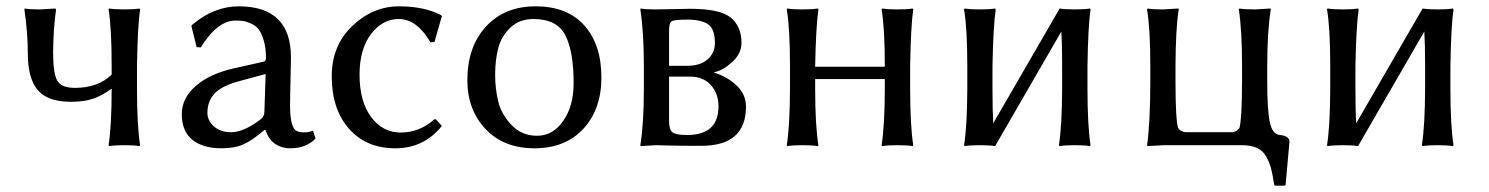

<svg xmlns="http://www.w3.org/2000/svg" viewBox="-20 -459 4707 607"><path d="M67.9 -291Q67.9 -356 57.1 -429.2L58.1 -432.1Q72.3 -429.2 106.9 -429.2Q106.9 -429.2 154.8 -432.1L157.2 -429.2Q148.4 -365.2 147.9 -293Q147.9 -229 160.4 -205.1Q172.9 -181.2 216.8 -181.2Q290 -181.2 333 -223.1V-250Q333 -369.1 323.2 -429.2L325.2 -432.1Q343.3 -429.2 373 -429.2Q402.8 -429.2 420.9 -432.1L422.9 -429.2Q415 -376 413.1 -250V-179.2Q413.1 -63 422.9 0L420.9 2.9Q402.8 0 372.8 0Q342.8 0 325.2 2.9L323.2 0Q333 -60.1 333 -178.7Q302.7 -156.7 274.7 -147Q246.6 -137.2 204.1 -137.2Q130.9 -137.2 99.4 -174.1Q67.9 -210.9 67.9 -291Z M819.8 -225.1 734.9 -202.1Q679.7 -187 657.7 -162.6Q635.7 -138.2 635.7 -102.1Q635.7 -78.1 656.2 -59.6Q676.8 -41 710 -41Q750 -41 801.8 -80.1Q815.9 -89.8 815.9 -106ZM819.8 -47.9H815.9Q775.9 -13.7 748.3 -2Q720.7 9.8 679.7 9.8Q621.6 9.8 588.1 -17.1Q554.7 -43.9 554.7 -98.1Q554.7 -148.9 599.1 -187.5Q643.6 -226.1 720.7 -243.2L814 -264.2Q820.8 -266.1 820.8 -275.9Q820.8 -308.1 813.7 -331.5Q806.6 -355 797.6 -366.5Q788.6 -377.9 773.7 -384.5Q758.8 -391.1 748.8 -392.6Q738.8 -394 724.6 -394Q667.5 -394 614.7 -309.1L601.6 -310.1L585 -377L587.9 -380.9Q656.7 -439 734.9 -439Q899.9 -439 899.9 -276.9Q899.9 -273.4 899.4 -252.7Q898.9 -231.9 898.4 -208.3Q897.9 -184.6 897.5 -160.2Q897 -135.7 897 -126Q897 -63 913.6 -47.9Q921.9 -40.5 942.9 -40.5Q955.1 -40.5 969.7 -45.9L977.5 -21Q948.2 9.8 897.9 9.8Q869.6 9.8 848.9 -4.9Q828.1 -19.5 819.8 -47.9Z M1240.7 -398.9Q1189 -398.9 1152.8 -351.1Q1116.7 -303.2 1116.7 -223.1Q1116.7 -138.2 1153.3 -89.1Q1189.9 -40 1246.6 -40Q1306.6 -40 1353.5 -82H1357.9L1377 -61Q1320.8 9.8 1229.5 9.8Q1137.7 9.8 1083.3 -52Q1028.8 -113.8 1028.8 -217.8Q1028.8 -314.9 1093.8 -377Q1158.7 -439 1241.7 -439Q1320.8 -439 1374.5 -411.1L1377 -408.2L1353.5 -326.2L1340.8 -325.2Q1297.9 -398.9 1240.7 -398.9Z M1457.5 -205.1Q1457.5 -311 1516.4 -375Q1575.2 -439 1673.3 -439Q1773.4 -439 1827.4 -378.4Q1881.3 -317.9 1881.3 -213.9Q1881.3 -113.8 1824.5 -52Q1767.6 9.8 1669.4 9.8Q1572.3 9.8 1514.9 -51.3Q1457.5 -112.3 1457.5 -205.1ZM1666.5 -398.9Q1622.6 -398.9 1594 -372.1Q1565.4 -345.2 1555.4 -307.6Q1545.4 -270 1545.4 -222.2Q1545.4 -177.2 1555.4 -137.2Q1565.4 -97.2 1597.4 -63.5Q1629.4 -29.8 1678.2 -29.8Q1728 -29.8 1760.7 -76.9Q1793.5 -124 1793.5 -195.8Q1793.5 -296.9 1767.1 -347.9Q1740.7 -398.9 1666.5 -398.9Z M2095.2 -251H2152.3Q2194.3 -251 2217.3 -271.5Q2240.2 -292 2240.2 -323.2Q2240.2 -367.2 2218.8 -382.1Q2197.3 -397 2152.3 -397Q2111.3 -397 2103.3 -391.6Q2095.2 -386.2 2095.2 -362.8ZM2095.2 -216.8V-77.1Q2095.2 -49.3 2105.7 -40.8Q2116.2 -32.2 2152.3 -32.2Q2251.5 -32.2 2251.5 -123Q2251.5 -163.1 2227.5 -189.9Q2203.6 -216.8 2161.6 -216.8ZM2054.2 0 2005.4 2.9 2004.4 0Q2015.6 -68.8 2015.6 -180.2V-249Q2015.6 -356 2004.4 -429.2L2005.4 -432.1Q2019.5 -429.2 2054.2 -429.2Q2075.2 -429.2 2108.9 -430.2Q2142.6 -431.2 2161.6 -431.2Q2256.8 -431.2 2290.5 -403.1Q2324.2 -375 2324.2 -323.2Q2324.2 -289.1 2293.9 -262Q2263.7 -234.9 2238.3 -231V-229Q2277.3 -217.8 2307.9 -189.5Q2338.4 -161.1 2338.4 -122.1Q2338.4 2 2197.3 2Q2124 2 2091.6 1Q2059.1 0 2054.2 0Z M2477.5 -250Q2477.5 -369.1 2467.3 -429.2L2469.2 -432.1Q2487.3 -429.2 2517.3 -429.2Q2547.4 -429.2 2565.4 -432.1L2567.4 -429.2Q2559.6 -376 2557.1 -250V-248H2777.3V-250Q2777.3 -369.1 2767.1 -429.2L2769.5 -432.1Q2787.6 -429.2 2817.4 -429.2Q2847.2 -429.2 2865.2 -432.1L2867.2 -429.2Q2859.4 -376 2857.4 -250V-179.2Q2857.4 -63 2867.2 0L2865.2 2.9Q2847.2 0 2817.1 0Q2787.1 0 2769.5 2.9L2767.1 0Q2776.9 -60.1 2777.3 -179.2V-209H2557.1V-179.2Q2557.1 -63 2567.4 0L2565.4 2.9Q2547.4 0 2517.3 0Q2487.3 0 2469.2 2.9L2467.3 0Q2477.1 -60.1 2477.5 -179.2Z M3038.1 -250Q3038.1 -369.1 3027.8 -429.2L3029.8 -432.1Q3047.9 -429.2 3077.9 -429.2Q3107.9 -429.2 3126 -432.1L3127.9 -429.2Q3120.1 -376 3117.7 -250V-179.2Q3117.7 -107.9 3120.1 -69.3L3330.1 -432.1Q3348.1 -429.2 3377.9 -429.2Q3407.7 -429.2 3425.8 -432.1L3427.7 -429.2Q3419.9 -376 3418 -250V-179.2Q3418 -63 3427.7 0L3425.8 2.9Q3407.7 0 3377.7 0Q3347.7 0 3330.1 2.9L3327.6 0Q3337.4 -60.1 3337.9 -179.2V-250Q3337.9 -319.8 3335.4 -359.4L3126 2.9Q3107.9 0 3077.9 0Q3047.9 0 3029.8 2.9L3027.8 0Q3037.6 -60.1 3038.1 -179.2Z M3986.3 -200.2Q3986.3 -111.3 3994.4 -72.8Q4002.4 -34.2 4026.4 -32.2Q4056.2 -29.3 4056.6 -11.2L4044.4 125L4042.5 127.9H4010.7L4008.3 125Q4003.4 92.8 3998.5 74Q3993.7 55.2 3983.2 36.1Q3972.7 17.1 3953.6 8.5Q3934.6 0 3905.8 0H3659.7L3607.4 2.9L3606.4 0Q3616.2 -67.9 3616.7 -200.2V-250Q3616.7 -366.2 3606.4 -429.2L3608.4 -432.1Q3622.6 -429.2 3656.7 -429.2L3705.6 -432.1L3706.5 -429.2Q3696.8 -369.1 3696.3 -250V-200.2Q3696.3 -81.1 3704.6 -54.2Q3714.4 -41 3730.5 -41H3872.6Q3888.7 -41 3898.4 -54.2Q3906.2 -81.1 3906.7 -200.2V-249Q3906.7 -361.8 3896.5 -429.2L3898.4 -432.1Q3913.6 -429.2 3947.8 -429.2L3996.6 -432.1L3997.6 -429.2Q3986.3 -360.4 3986.3 -249Z M4185.5 -250Q4185.5 -369.1 4175.3 -429.2L4177.2 -432.1Q4195.3 -429.2 4225.3 -429.2Q4255.4 -429.2 4273.4 -432.1L4275.4 -429.2Q4267.6 -376 4265.1 -250V-179.2Q4265.1 -107.9 4267.6 -69.3L4477.5 -432.1Q4495.6 -429.2 4525.4 -429.2Q4555.2 -429.2 4573.2 -432.1L4575.2 -429.2Q4567.4 -376 4565.4 -250V-179.2Q4565.4 -63 4575.2 0L4573.2 2.9Q4555.2 0 4525.1 0Q4495.1 0 4477.5 2.9L4475.1 0Q4484.9 -60.1 4485.4 -179.2V-250Q4485.4 -319.8 4482.9 -359.4L4273.4 2.9Q4255.4 0 4225.3 0Q4195.3 0 4177.2 2.9L4175.3 0Q4185.1 -60.1 4185.5 -179.2Z"/></svg>

Font: Biolilbert
Style: Regular
Weight: 400
Designer: Philipp H. Poll
Foundry: Philipp H. Poll
Version: Version 1.1.0